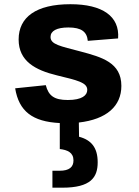

<svg xmlns="http://www.w3.org/2000/svg" viewBox="-20 -573 660 912"><path d="M314.5 -553C152 -553 68.5 -492 68.5 -385.5C68.5 -282.5 147.5 -240 250.5 -215C346.5 -191.5 394.5 -181.5 394.5 -146C394.5 -120.5 370 -98 302 -98C237 -98 210.5 -118.5 197.5 -168.5L52 -153.5C70 -44.5 134 5 264 11.5V135C300.5 139 329 151.5 329 189C329 220.5 309 238 263.5 238H229V318.5H276C411 318.5 444 270 444 198C444 128.5 414 92 355.5 76.5L354.5 9C486 -6 556.5 -68.5 556.5 -165C556.5 -276 463.5 -301.5 362.5 -328.5C266.5 -354 220 -361.5 220 -397.5C220 -426 249 -442.5 305 -442.5C367.5 -442.5 393 -421.5 397 -379L541 -390.5C549 -495.5 467 -553 314.5 -553Z"/></svg>

Font: Monaspace Neon ExtraBold
Style: Regular
Weight: 800
Designer: Riley Cran & the Lettermatic Team
Foundry: Lettermatic
Version: Version 1.200 (Monaspace Neon)